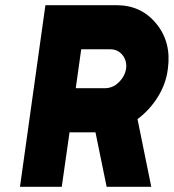

<svg xmlns="http://www.w3.org/2000/svg" viewBox="-20 -720 670 740"><path d="M293 -530H405Q434 -530 452 -508Q470 -485 466 -455Q461 -425 437 -402Q414 -380 384 -380H272ZM155 -700 57 0H218L248 -210H348L391 0H563L510 -261Q557 -296 588 -346Q620 -397 627 -455Q641 -557 583 -628Q525 -700 429 -700Z"/></svg>

Font: Unageo
Style: Black-Italic
Weight: 900
Designer: Richard Sepsi
Foundry: Richard Sepsi
Version: Version 2.000